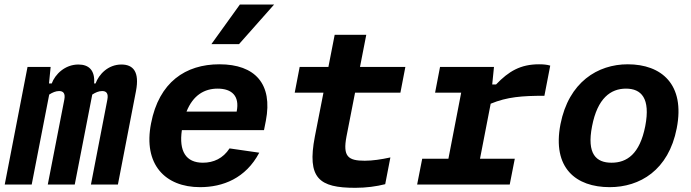

<svg xmlns="http://www.w3.org/2000/svg" viewBox="-20 -838 3140 872"><path d="M319.5 0 399 -408.5C413.5 -418 428.5 -424.5 444 -424.5C462 -424.5 473.5 -415 467.5 -385L393 0H515.5L597.5 -424C614.5 -512 585 -545 531.5 -545C470.5 -545 429 -500 414 -459H407.5C412 -519 383.5 -545 336 -545C274.5 -545 230 -500 215 -459H202.5L210 -534H105L1.5 0H124L203.5 -408.5C218 -418 233.5 -424.5 248.5 -424.5C266.5 -424.5 278 -415 272 -385L197 0Z M666 -277.5C629.5 -91.5 730 12 888.5 12C992 12 1096 -28 1157.5 -144.5L1022.5 -164C993 -118.5 950 -99 901.5 -99C824.5 -99 792 -151 806 -247H1179L1187.5 -290C1219.5 -456.5 1139 -546 976.5 -546C823 -546 702 -465 666 -277.5ZM940 -637.5 1069.5 -817.5H1225L1065.5 -637.5ZM827 -331C857 -406 908.5 -435.5 968.5 -435.5C1033 -435.5 1069 -402 1055 -332V-331Z M1593.5 15C1644 15 1690 8.5 1729.5 -1.5L1753 -123C1711.5 -114 1672 -108 1636.5 -108C1560.5 -108 1536.5 -127.5 1553.5 -217.5L1592.5 -417H1798.5L1821 -534H1615L1643.5 -680H1500L1471.5 -534H1341L1318.5 -417H1449L1410 -218C1373.5 -28 1429 15 1593.5 15Z M2223.5 -534H1978.5L1956 -417H2074.5L2016.5 -117H1897.5L1874.5 0H2295L2318 -117H2160L2208.5 -367C2283.5 -398 2351.5 -403 2452.5 -403L2479 -540C2464 -544.5 2448 -546 2428 -546C2344 -546 2290.5 -514.5 2233 -454.5H2215.5Z M3053.5 -255.5C3092.5 -455 2984 -546 2831 -546C2694.5 -546 2563 -465 2525.5 -274C2487 -74.5 2596 12 2749 12C2885.5 12 3016.5 -64.5 3053.5 -255.5ZM2910.5 -265C2885.5 -138 2827 -99 2757.5 -99C2688 -99 2644 -138 2669 -265C2693.5 -392 2753.5 -435.5 2823 -435.5C2892.5 -435.5 2935 -392 2910.5 -265Z"/></svg>

Font: Monaspace Neon
Style: Bold Italic
Weight: 700
Italic angle: -11°
Designer: Riley Cran & the Lettermatic Team
Foundry: Lettermatic
Version: Version 1.200 (Monaspace Neon)